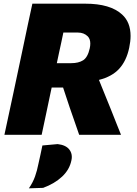

<svg xmlns="http://www.w3.org/2000/svg" viewBox="-20 -733 744 1044"><path d="M4 0Q16.5 -57 27.5 -109.5Q38.5 -161.5 53.5 -230.5L105 -473.5Q120 -544.5 131.5 -599.5Q143 -654 156 -713H444Q580 -713 644 -654Q690 -612 690 -537.5Q690 -508 682.5 -473Q667.5 -402 628 -359Q588.5 -316 518 -298.5L554 -209.5Q567.5 -176 583 -138Q598 -99.5 612.5 -63.5Q627 -27.5 638 0H410.5Q396.5 -40.5 384 -76.5Q371.5 -112.5 359 -148.5L323 -257H261L255.5 -231.5Q241 -162 229.8 -109.5Q218.5 -57 206.5 0ZM403.5 -556H324.5Q319 -529.5 313 -501.2Q307 -473 300 -441.5L289 -389.5H367Q407 -389.5 432 -405.2Q457 -421 468 -470Q471 -484.5 471 -496Q471 -521.5 457 -535.5Q436 -556 403.5 -556ZM137 291Q159 259 170.5 226.5Q182 194 189 157.5Q194.5 133 200 108Q205 83 210.5 58L293.5 50.5Q337.5 55.5 356.5 79.5Q370.5 97 370.5 120Q370.5 128.5 368.5 138Q358.5 189 317.8 227.2Q277 265.5 214.5 288.5Z"/></svg>

Font: Heraclito ExtraBold
Style: Italic
Weight: 800
Italic angle: -12°
Designer: Kostas Bartsokas (font) & Cristiano Sobral (main changes)
Foundry: Kostas Bartsokas (font) & Cristiano Sobral (main changes)
Version: Version 1.00;July 8, 2020;FontCreator 13.0.0.2655 64-bit